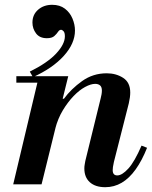

<svg xmlns="http://www.w3.org/2000/svg" viewBox="-20 -767 632 799"><path d="M117 -446 104 -469Q177 -505 213.5 -544Q250 -583 250 -616Q250 -631 244.5 -637Q239 -643 234 -643Q227 -643 221.5 -634.5Q216 -626 206 -617Q196 -608 175 -608Q145 -608 130 -628Q115 -648 115 -673Q115 -706 138.5 -726.5Q162 -747 197 -747Q229 -747 250 -731Q271 -715 281.5 -690Q292 -665 292 -640Q292 -586 245.5 -534.5Q199 -483 117 -446ZM418 12Q377 12 354 -8.5Q331 -29 331 -66Q331 -75 332.5 -82.5Q334 -90 335 -97L399 -358Q401 -365 402.5 -374Q404 -383 404 -390Q404 -405 396.5 -411.5Q389 -418 376 -418Q358 -418 334 -405Q310 -392 286 -367Q262 -342 241.5 -308Q221 -274 210 -232L239 -356H246Q276 -397 321.5 -429.5Q367 -462 424 -462Q463 -462 492.5 -443Q522 -424 522 -382Q522 -363 516 -337L454 -93Q451 -80 450 -72Q449 -64 449 -59Q449 -37 468 -37Q488 -37 514 -65.5Q540 -94 569 -161L592 -152Q571 -99 544.5 -62Q518 -25 486.5 -6.5Q455 12 418 12ZM35 0 142 -450H264L153 0ZM48 -423V-450H252V-423Z"/></svg>

Font: Libre Bodoni Medium
Style: Italic
Weight: 500
Italic angle: -13°
Designer: Pablo Impallari, Rodrigo Fuenzalida
Foundry: Impallari Type
Version: Version 2.005;gftools[0.9.23]